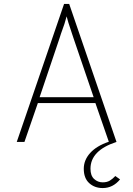

<svg xmlns="http://www.w3.org/2000/svg" viewBox="-20 -720 676 974"><path d="M405 136Q405 92 437.5 56Q470 20 532 -1L464 -197H172L104 0H65L305 -700H331L571 0Q439 43 439 136Q439 171 457.5 188Q476 205 501 205Q523 205 537.5 196Q552 187 565 173L589 190Q553 234 501 234Q460 234 432.5 209Q405 184 405 136ZM455 -227 353 -526 346 -547Q322 -618 318 -637Q310 -604 289 -548L282 -526L181 -227Z"/></svg>

Font: Overpass Thin
Style: Regular
Weight: 100
Designer: Delve Withrington, Thomas Jockin
Foundry: Delve Fonts
Version: Version 3.000;DELV;Overpass